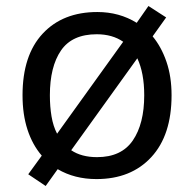

<svg xmlns="http://www.w3.org/2000/svg" viewBox="-20 -586 645 639"><path d="M551 -269Q551 -136 483.5 -63Q416 10 301 10Q228 10 172 -23L132 33L74 -6L119 -68Q88 -104 71.5 -154.5Q55 -205 55 -269Q55 -402 122 -474Q189 -546 304 -546Q377 -546 435 -510L474 -566L533 -528L488 -465Q517 -430 534 -380.5Q551 -331 551 -269ZM146 -269Q146 -231 151.5 -198.5Q157 -166 170 -141L390 -447Q354 -472 302 -472Q220 -472 183 -418Q146 -364 146 -269ZM460 -269Q460 -343 437 -392L217 -86Q251 -63 303 -63Q384 -63 422 -118.5Q460 -174 460 -269Z"/></svg>

Font: Noto Sans Marchen
Style: Regular
Weight: 400
Designer: Monotype Design Team
Foundry: Monotype Imaging Inc.
Version: Version 2.003; ttfautohint (v1.8.4.7-5d5b)